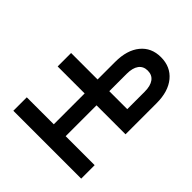

<svg xmlns="http://www.w3.org/2000/svg" viewBox="-85 -794 1059 1059"><g transform="rotate(-45 444.5 -264.5)"><path d="M487.8 0V-91.3H650.9Q696.8 -91.3 721.2 -109.4Q745.6 -127.4 745.6 -161.6Q745.6 -195.3 721.2 -213.4Q696.8 -231.4 650.9 -231.4H483.4V-322.8H652.8Q744.1 -322.8 796.9 -279.8Q849.6 -236.8 849.6 -162.6Q849.6 -87.4 796.9 -43.7Q744.1 0 652.8 0ZM64.5 0V-529.3H169.4V0ZM142.6 -226.1V-318.8H436.5V-226.1ZM410.2 0V-529.3H515.1V0Z"/></g></svg>

Font: Inter 24pt Medium
Style: Regular
Weight: 500
Designer: Rasmus Andersson
Foundry: rsms
Version: Version 4.001;git-66647c0bb